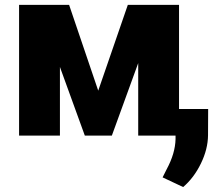

<svg xmlns="http://www.w3.org/2000/svg" viewBox="-20 -548 892 776"><path d="M377 -181.6 496.6 -528.3H703.6V0H538.6V-293L432.1 0H322.8L222.2 -277.3V0H57.1V-528.3H259.3ZM720.2 208 637.2 168.9 653.8 135.7Q688 72.3 689.5 14.6V-107.4H821.3L820.8 -1.5Q820.3 54.7 792 112.8Q763.7 170.9 720.2 208Z"/></svg>

Font: Roboto Black
Style: Regular
Weight: 900
Designer: Google
Version: Version 2.134; 2016